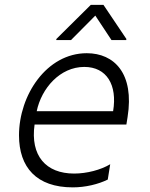

<svg xmlns="http://www.w3.org/2000/svg" viewBox="-20 -776 627 805"><path d="M379.6 -710.6 447.4 -608H509.2L509.9 -612.6L413.7 -755.7H360.8L216.3 -612.6L215.9 -608H277.7ZM343.8 -552.9C175.4 -552.9 59.7 -377.1 59.7 -208.5C59.7 -74.6 132.8 9.6 285.2 9.6C338.1 9.6 392.4 -3.6 431.8 -23.1L442.1 -87.4C402.3 -63.6 343.8 -48.3 290.8 -48.3C172.6 -48.3 106.5 -122.9 125 -253.9H509.9L514.9 -285.2C544 -467.7 459.2 -552.9 343.8 -552.9ZM454.2 -309.7H133.9C153.8 -405.9 231.5 -495.4 333.5 -495.4C427.2 -495.4 472.7 -420.1 454.2 -309.7Z"/></svg>

Font: TID UI Light
Style: Italic
Weight: 300
Italic angle: -9.39999°
Designer: The TID Project Authors
Foundry: Bakken & Bæck
Version: Version 1.001;hotconv 1.0.109;makeotfexe 2.5.65596